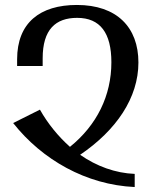

<svg xmlns="http://www.w3.org/2000/svg" viewBox="-20 -744 626 774"><path d="M523 10V-43C445 -46 369 -74 303 -120C449 -219 538 -350 538 -492C538 -634 451 -724 290 -724C141 -724 49 -652 49 -505V-478H152V-509C152 -625 204 -672 291 -672C384 -672 429 -611 429 -493C429 -359 371 -240 262 -152C215 -194 173 -245 141 -302L33 -248C150 -100 327 1 523 10Z"/></svg>

Font: Noto Serif Armenian SemiCondensed Medium
Style: Regular
Weight: 500
Width: 4
Designer: Monotype Design Team
Foundry: Monotype Imaging Inc.
Version: Version 2.008